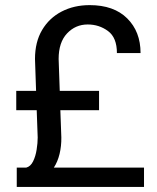

<svg xmlns="http://www.w3.org/2000/svg" viewBox="-20 -741 622 761"><path d="M372.6 -304.2H219.2L223.1 -196.3Q223.6 -162.1 216.1 -130.9Q208.5 -99.6 193.4 -76.7H550.8V0H46.4V-76.7H84Q101.1 -81.1 111.1 -101.3Q121.1 -121.6 125.2 -147.9Q129.4 -174.3 129.4 -195.8L125.5 -304.2H44.4V-380.9H123L118.7 -507.3Q118.7 -574.7 147 -622.3Q175.3 -669.9 224.4 -695.3Q273.4 -720.7 335.4 -720.7Q431.2 -720.7 484.1 -668.2Q537.1 -615.7 537.1 -530.8H443.4Q443.4 -591.8 408.2 -617.9Q373 -644 327.6 -644Q279.3 -644 245.8 -608.6Q212.4 -573.2 212.4 -507.3L216.8 -380.9H372.6Z"/></svg>

Font: Vazirmatn RD UI
Style: Regular
Weight: 400
Designer: Saber Rastikerdar
Foundry: Saber Rastikerdar
Version: Version 33.003